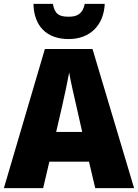

<svg xmlns="http://www.w3.org/2000/svg" viewBox="-20 -968 710 988"><path d="M519 -948H416C406 -896 376 -882 334 -882C284 -882 262 -895 252 -948H152C155 -833 220 -767 334 -767C443 -767 514 -838 519 -948ZM470 0H670L456 -716H211L0 0H202L234 -136H438ZM373 -422 403 -289H269L300 -423C311 -472 328 -550 336 -595C343 -550 363 -466 373 -422Z"/></svg>

Font: Noto Sans Devanagari SemiCondensed Black
Style: Regular
Weight: 900
Width: 4
Designer: Jelle Bosma - Monotype Design Team
Foundry: Monotype Imaging Inc.
Version: Version 2.004